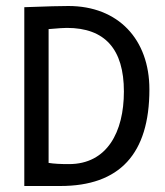

<svg xmlns="http://www.w3.org/2000/svg" viewBox="-20 -620 550 640"><path d="M208 -600C186 -600 137 -599 61 -596V0H181C379 0 478 -107 478 -322C478 -489 374 -600 208 -600ZM210 -73C183 -73 160 -74 142 -77V-523C175 -526 195 -527 203 -527C330 -527 393 -456 393 -315C393 -180 337 -73 210 -73Z"/></svg>

Font: linja pona
Style: Regular
Weight: 400
Foundry: jan Same & David A Roberts
Version: Version 4.9